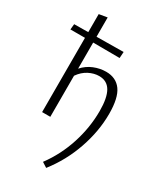

<svg xmlns="http://www.w3.org/2000/svg" viewBox="-262 -812 1030 1198"><g transform="rotate(30 253.0 -213.5)"><path d="M453 -199Q453 -74 408.5 54.5Q364 183 281 289L245 266Q317 169 355 51.5Q393 -66 393 -185Q393 -280 366 -326.5Q339 -373 282 -373Q245 -373 208 -354Q171 -335 144 -296V0H85V-535H-20L-16 -575L85 -576V-706L144 -716V-577L338 -579L335 -534L144 -535V-347Q176 -383 219 -400.5Q262 -418 306 -418Q378 -418 415.5 -366Q453 -314 453 -199Z"/></g></svg>

Font: Ysabeau Semilight
Style: Regular
Weight: 300
Designer: Christian Thalmann (Catharsis Fonts)
Version: Version 0.003